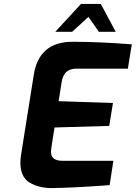

<svg xmlns="http://www.w3.org/2000/svg" viewBox="-20 -953 692 979"><path d="M84 -124Q84 -142 87 -161L152 -570Q178 -740 350 -740Q483 -740 652 -727L632 -603H371Q336 -603 318 -586Q300 -569 294 -533L279 -437L556 -428L537 -311L258 -303L242 -200Q240 -186 240 -181Q240 -155 255 -144Q270 -133 301 -133H558L539 -9Q351 5 242 6Q178 6 131 -22Q84 -50 84 -124ZM393 -933H494L570 -791H484L431 -867L348 -791H262Z"/></svg>

Font: Exo
Style: Bold Italic
Weight: 700
Italic angle: -9°
Designer: Natanael Gama
Foundry: Natanael Gama
Version: Version 1.500; ttfautohint (v1.6)